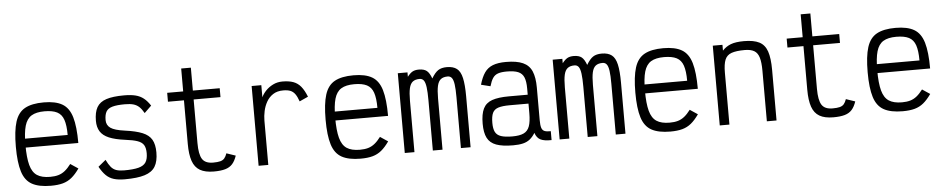

<svg xmlns="http://www.w3.org/2000/svg" viewBox="-43 -1134 7287 1482"><g transform="rotate(-5 3600.0 -393.0)"><path d="M302.5 14Q210 14 156.5 -15.5Q103 -45 80.8 -116Q58.5 -187 58.5 -309Q58.5 -432 80.8 -502.5Q103 -573 156.5 -602.5Q210 -632 302.5 -632Q394 -632 446 -601.5Q498 -571 519.8 -497.5Q541.5 -424 541.5 -296.5H87.5V-365.5H465Q465 -440.5 450.2 -483.5Q435.5 -526.5 400 -544.8Q364.5 -563 302.5 -563Q238 -563 201.2 -540.5Q164.5 -518 149 -464.8Q133.5 -411.5 133.5 -318Q133.5 -218.5 149 -161Q164.5 -103.5 201.2 -79.2Q238 -55 302.5 -55Q339.5 -55 366.8 -63Q394 -71 417.2 -89.5Q440.5 -108 465 -140.5L525 -100.5Q494.5 -57 464 -32Q433.5 -7 395.2 3.5Q357 14 302.5 14Z M875 14Q825 14 790.2 3.5Q755.5 -7 729.8 -32.2Q704 -57.5 680.5 -100L739.5 -148.5Q757 -112.5 774 -92Q791 -71.5 815 -63.2Q839 -55 875 -55Q947.5 -55 987.8 -65.8Q1028 -76.5 1044.2 -102Q1060.5 -127.5 1060.5 -172Q1060.5 -212.5 1046.8 -235.2Q1033 -258 999 -270Q965 -282 903.5 -289.5Q826.5 -299.5 779.8 -319.2Q733 -339 712.2 -372.5Q691.5 -406 691.5 -454.5Q691.5 -521 713.8 -559.8Q736 -598.5 787 -615.2Q838 -632 925 -632Q978 -632 1013.8 -623Q1049.5 -614 1076.2 -592.8Q1103 -571.5 1126.5 -535L1072 -482Q1054 -514 1035.2 -531.2Q1016.5 -548.5 991 -555.8Q965.5 -563 925 -563Q863.5 -563 828.8 -553.2Q794 -543.5 780.2 -519.8Q766.5 -496 766.5 -454.5Q766.5 -414.5 797.5 -392.8Q828.5 -371 906.5 -360.5Q992.5 -349 1042.5 -328.5Q1092.5 -308 1114 -271Q1135.5 -234 1135.5 -172Q1135.5 -102.5 1110.8 -62Q1086 -21.5 1029.2 -3.8Q972.5 14 875 14Z M1565 14Q1498 14 1457.8 -9.2Q1417.5 -32.5 1400 -83.2Q1382.5 -134 1382.5 -215.5V-553.5H1258.5V-622.5H1382.5V-800H1457.5V-622.5H1665.5V-553.5H1457.5V-215.5Q1457.5 -128 1481 -91.5Q1504.5 -55 1565 -55Q1600.5 -55 1621 -60.5Q1641.5 -66 1653 -79.5Q1664.5 -93 1673 -117.5L1743.5 -93.5Q1730 -53 1709 -29.5Q1688 -6 1653.5 4Q1619 14 1565 14Z M1912.5 0V-618H1987.5V-524Q1999.5 -550.5 2023 -575Q2046.5 -599.5 2079.5 -615.8Q2112.5 -632 2152 -632Q2202.5 -632 2236.5 -619.5Q2270.5 -607 2294.5 -577.8Q2318.5 -548.5 2338.5 -498L2271.5 -467.5Q2258.5 -505 2243.5 -525.5Q2228.5 -546 2207.2 -554.5Q2186 -563 2152 -563Q2105 -563 2073.2 -542.2Q2041.5 -521.5 2022.8 -488.5Q2004 -455.5 1995.8 -417.2Q1987.5 -379 1987.5 -343.5V0Z M2702.5 14Q2610 14 2556.5 -15.5Q2503 -45 2480.8 -116Q2458.5 -187 2458.5 -309Q2458.5 -432 2480.8 -502.5Q2503 -573 2556.5 -602.5Q2610 -632 2702.5 -632Q2794 -632 2846 -601.5Q2898 -571 2919.8 -497.5Q2941.5 -424 2941.5 -296.5H2487.5V-365.5H2865Q2865 -440.5 2850.2 -483.5Q2835.5 -526.5 2800 -544.8Q2764.5 -563 2702.5 -563Q2638 -563 2601.2 -540.5Q2564.5 -518 2549 -464.8Q2533.5 -411.5 2533.5 -318Q2533.5 -218.5 2549 -161Q2564.5 -103.5 2601.2 -79.2Q2638 -55 2702.5 -55Q2739.5 -55 2766.8 -63Q2794 -71 2817.2 -89.5Q2840.5 -108 2865 -140.5L2925 -100.5Q2894.5 -57 2864 -32Q2833.5 -7 2795.2 3.5Q2757 14 2702.5 14Z M3045 0V-618H3120V-584Q3141 -611 3160 -621.5Q3179 -632 3208.5 -632Q3249 -632 3270 -615.2Q3291 -598.5 3307 -554.5Q3333 -598.5 3358.5 -615.2Q3384 -632 3426 -632Q3475 -632 3503.2 -610.2Q3531.5 -588.5 3543.2 -536.5Q3555 -484.5 3555 -394.5V0H3480V-394.5Q3480 -457 3475 -493Q3470 -529 3458.2 -544.2Q3446.5 -559.5 3426 -559.5Q3392.5 -559.5 3373 -544.5Q3353.5 -529.5 3345.5 -494.2Q3337.5 -459 3337.5 -397.5V0H3262.5V-388.5Q3262.5 -453 3257.5 -490.5Q3252.5 -528 3240.8 -543.8Q3229 -559.5 3208.5 -559.5Q3175 -559.5 3155.5 -544.5Q3136 -529.5 3128 -494.2Q3120 -459 3120 -397.5V0Z M3884 14Q3801.5 14 3753.2 -3.8Q3705 -21.5 3684.2 -62.2Q3663.5 -103 3663.5 -172Q3663.5 -247 3684.2 -289.2Q3705 -331.5 3753.2 -348.5Q3801.5 -365.5 3884 -365.5H4029.5V-414Q4029.5 -469 4016.5 -500.2Q4003.5 -531.5 3972 -544.8Q3940.5 -558 3884 -558Q3841.5 -558 3816 -549.2Q3790.5 -540.5 3775.5 -518Q3760.5 -495.5 3749 -455.5L3677 -473.5Q3693.5 -531.5 3717.8 -566.2Q3742 -601 3782 -616.5Q3822 -632 3884 -632Q3967 -632 4015.2 -610.2Q4063.5 -588.5 4084 -540.5Q4104.5 -492.5 4104.5 -414V-162Q4104.5 -122.5 4111 -102.2Q4117.5 -82 4134.8 -75.2Q4152 -68.5 4182.5 -69.5V-0.5Q4126.5 1 4097.2 -13.5Q4068 -28 4055 -67.5Q4037 -37.5 4014.2 -19.2Q3991.5 -1 3960 6.5Q3928.5 14 3884 14ZM3884 -55Q3940.5 -55 3972 -70Q4003.5 -85 4016.5 -121.2Q4029.5 -157.5 4029.5 -221V-296.5H3884Q3827.5 -296.5 3795.8 -286.5Q3764 -276.5 3751.2 -249.8Q3738.5 -223 3738.5 -172Q3738.5 -127.5 3751.2 -102Q3764 -76.5 3795.8 -65.8Q3827.5 -55 3884 -55Z M4245 0V-618H4320V-584Q4341 -611 4360 -621.5Q4379 -632 4408.5 -632Q4449 -632 4470 -615.2Q4491 -598.5 4507 -554.5Q4533 -598.5 4558.5 -615.2Q4584 -632 4626 -632Q4675 -632 4703.2 -610.2Q4731.5 -588.5 4743.2 -536.5Q4755 -484.5 4755 -394.5V0H4680V-394.5Q4680 -457 4675 -493Q4670 -529 4658.2 -544.2Q4646.5 -559.5 4626 -559.5Q4592.5 -559.5 4573 -544.5Q4553.5 -529.5 4545.5 -494.2Q4537.5 -459 4537.5 -397.5V0H4462.5V-388.5Q4462.5 -453 4457.5 -490.5Q4452.5 -528 4440.8 -543.8Q4429 -559.5 4408.5 -559.5Q4375 -559.5 4355.5 -544.5Q4336 -529.5 4328 -494.2Q4320 -459 4320 -397.5V0Z M5102.5 14Q5010 14 4956.5 -15.5Q4903 -45 4880.8 -116Q4858.5 -187 4858.5 -309Q4858.5 -432 4880.8 -502.5Q4903 -573 4956.5 -602.5Q5010 -632 5102.5 -632Q5194 -632 5246 -601.5Q5298 -571 5319.8 -497.5Q5341.5 -424 5341.5 -296.5H4887.5V-365.5H5265Q5265 -440.5 5250.2 -483.5Q5235.5 -526.5 5200 -544.8Q5164.5 -563 5102.5 -563Q5038 -563 5001.2 -540.5Q4964.5 -518 4949 -464.8Q4933.5 -411.5 4933.5 -318Q4933.5 -218.5 4949 -161Q4964.5 -103.5 5001.2 -79.2Q5038 -55 5102.5 -55Q5139.5 -55 5166.8 -63Q5194 -71 5217.2 -89.5Q5240.5 -108 5265 -140.5L5325 -100.5Q5294.5 -57 5264 -32Q5233.5 -7 5195.2 3.5Q5157 14 5102.5 14Z M5485.5 0V-618H5560.5V-573Q5588 -603 5625.8 -617.5Q5663.5 -632 5728 -632Q5803.5 -632 5846.5 -610Q5889.5 -588 5907.5 -535.5Q5925.5 -483 5925.5 -391.5V0H5850.5V-391.5Q5850.5 -457 5839.2 -494.2Q5828 -531.5 5801.5 -547.2Q5775 -563 5728 -563Q5662 -563 5625.5 -550Q5589 -537 5574.8 -502.5Q5560.5 -468 5560.5 -402.5V0Z M6365 14Q6298 14 6257.8 -9.2Q6217.5 -32.5 6200 -83.2Q6182.5 -134 6182.5 -215.5V-553.5H6058.5V-622.5H6182.5V-800H6257.5V-622.5H6465.5V-553.5H6257.5V-215.5Q6257.5 -128 6281 -91.5Q6304.5 -55 6365 -55Q6400.5 -55 6421 -60.5Q6441.5 -66 6453 -79.5Q6464.5 -93 6473 -117.5L6543.5 -93.5Q6530 -53 6509 -29.5Q6488 -6 6453.5 4Q6419 14 6365 14Z M6902.5 14Q6810 14 6756.5 -15.5Q6703 -45 6680.8 -116Q6658.5 -187 6658.5 -309Q6658.5 -432 6680.8 -502.5Q6703 -573 6756.5 -602.5Q6810 -632 6902.5 -632Q6994 -632 7046 -601.5Q7098 -571 7119.8 -497.5Q7141.5 -424 7141.5 -296.5H6687.5V-365.5H7065Q7065 -440.5 7050.2 -483.5Q7035.5 -526.5 7000 -544.8Q6964.5 -563 6902.5 -563Q6838 -563 6801.2 -540.5Q6764.5 -518 6749 -464.8Q6733.5 -411.5 6733.5 -318Q6733.5 -218.5 6749 -161Q6764.5 -103.5 6801.2 -79.2Q6838 -55 6902.5 -55Q6939.5 -55 6966.8 -63Q6994 -71 7017.2 -89.5Q7040.5 -108 7065 -140.5L7125 -100.5Q7094.5 -57 7064 -32Q7033.5 -7 6995.2 3.5Q6957 14 6902.5 14Z"/></g></svg>

Font: Victor Mono Thin
Style: Regular
Weight: 100
Monospace: yes
Designer: Rune Bjørnerås
Version: Version 1.561;gftools[0.9.30]